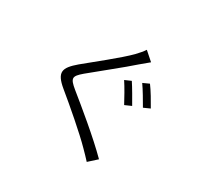

<svg xmlns="http://www.w3.org/2000/svg" viewBox="-176 -1020 1351 1300"><g transform="rotate(30 500.0 -369.5)"><path d="M636 -567 588 -546C614 -507 652 -439 673 -399L723 -421C702 -458 661 -530 636 -567ZM752 -612 704 -590C731 -552 768 -489 792 -447L841 -469C819 -509 778 -578 752 -612ZM686 -741 619 -800C608 -782 584 -755 566 -736C498 -667 344 -546 268 -483C180 -408 168 -367 262 -289C356 -212 508 -82 580 -8C604 16 626 39 646 61L709 4C602 -104 428 -246 334 -322C267 -377 268 -393 330 -446C405 -509 551 -624 620 -686C636 -699 666 -725 686 -741Z"/></g></svg>

Font: ChiuKong Gothic CL Normal
Style: Regular
Weight: 350
Designer: Ryoko NISHIZUKA 西塚涼子 (kana, bopomofo & ideographs); Paul D. Hunt (Latin, Greek & Cyrillic); Sandoll Communications 산돌커뮤니
Foundry: Adobe
Version: Version 1.300